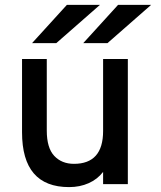

<svg xmlns="http://www.w3.org/2000/svg" viewBox="-20 -752 656 784"><path d="M70 -212V-511H171V-219Q171 -148 201.5 -115.5Q232 -83 282 -83Q401 -83 401 -217V-511H502V0H401V-50Q378 -20 342 -4Q306 12 262 12Q70 12 70 -212ZM111 -576 253 -732H388L210 -576ZM320 -576 462 -732H597L419 -576Z"/></svg>

Font: Overpass Mono Light
Style: Bold
Weight: 600
Monospace: yes
Designer: Delve Withrington, Dave Bailey
Foundry: Delve Fonts
Version: Version 1.000;DELV;Overpass